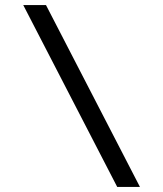

<svg xmlns="http://www.w3.org/2000/svg" viewBox="-20 -740 646 760"><path d="M534 0H444L72 -720H162Z"/></svg>

Font: GFS Didot
Style: Bold Italic
Weight: 700
Italic angle: -12°
Designer: Designed by Takis Katsoulidis and George D. Matthiopoulos.
Foundry: Designed by Takis Katsoulidis and George D. Matthiopoulos.
Version: Version 1.0